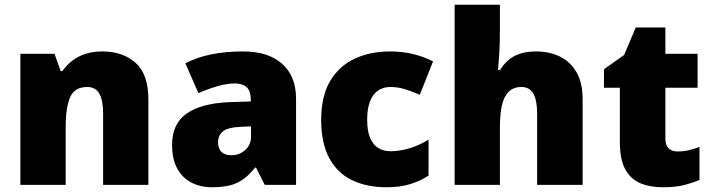

<svg xmlns="http://www.w3.org/2000/svg" viewBox="-20 -780 3002 810"><path d="M412 -563Q498 -563 552 -515Q606 -467 606 -360V0H415V-302Q415 -357 399 -385Q383 -413 348 -413Q294 -413 275.5 -369Q257 -325 257 -242V0H66V-553H210L236 -480H243Q261 -506 285.5 -524.5Q310 -543 341.5 -553Q373 -563 412 -563Z M1006 -563Q1111 -563 1170 -511Q1229 -459 1229 -363V0H1097L1060 -73H1056Q1033 -44 1008.5 -25.5Q984 -7 952 1.5Q920 10 874 10Q826 10 788 -9.5Q750 -29 728 -68.5Q706 -108 706 -169Q706 -258 767.5 -301Q829 -344 946 -349L1038 -352V-360Q1038 -397 1020 -412.5Q1002 -428 971 -428Q938 -428 898 -416.5Q858 -405 817 -387L762 -513Q810 -538 870.5 -550.5Q931 -563 1006 -563ZM995 -245Q943 -243 921.5 -226.5Q900 -210 900 -180Q900 -152 915 -138.5Q930 -125 955 -125Q990 -125 1014.5 -147Q1039 -169 1039 -204V-247Z M1611 10Q1527 10 1465 -20Q1403 -50 1369 -113Q1335 -176 1335 -274Q1335 -375 1373 -438.5Q1411 -502 1476.5 -532.5Q1542 -563 1626 -563Q1677 -563 1722.5 -552Q1768 -541 1807 -521L1751 -380Q1717 -395 1687.5 -404Q1658 -413 1626 -413Q1597 -413 1575 -398Q1553 -383 1541 -352.5Q1529 -322 1529 -275Q1529 -227 1541.5 -198Q1554 -169 1576 -155.5Q1598 -142 1627 -142Q1668 -142 1709.5 -155Q1751 -168 1788 -191V-39Q1754 -17 1711 -3.5Q1668 10 1611 10Z M2089 -652Q2089 -591 2086 -549Q2083 -507 2081 -485H2090Q2108 -514 2130.5 -531Q2153 -548 2181 -555.5Q2209 -563 2242 -563Q2297 -563 2341 -542Q2385 -521 2411.5 -476.5Q2438 -432 2438 -360V0H2246V-302Q2246 -357 2230 -385Q2214 -413 2180 -413Q2146 -413 2126 -393Q2106 -373 2097.5 -335.5Q2089 -298 2089 -243V0H1898V-760H2089Z M2839 -141Q2865 -141 2886.5 -146.5Q2908 -152 2931 -160V-21Q2900 -8 2865 1Q2830 10 2776 10Q2722 10 2681.5 -7Q2641 -24 2618 -65.5Q2595 -107 2595 -182V-410H2528V-488L2613 -548L2662 -664H2787V-553H2923V-410H2787V-195Q2787 -168 2800.5 -154.5Q2814 -141 2839 -141Z"/></svg>

Font: Noto Sans Armenian Black
Style: Regular
Weight: 900
Version: Version 2.007